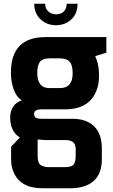

<svg xmlns="http://www.w3.org/2000/svg" viewBox="-20 -730 600 1020"><path d="M162 -710H220Q220 -685 236 -670Q252 -654 278 -654Q304 -654 319 -669Q334 -684 334 -710H392Q392 -658 359 -627Q326 -596 277 -596Q228 -596 195 -628Q162 -659 162 -710ZM201 -149Q161 -149 161 -126Q161 -110 171 -104Q182 -99 201 -99H364Q438 -99 479 -60Q521 -20 521 58V116Q521 232 422 261Q393 270 355 270H205Q88 270 52 184Q39 155 39 116V49L86 0Q55 -17 41 -57Q34 -78 34 -107Q34 -136 49 -162Q65 -187 96 -197Q66 -216 52 -257Q38 -298 38 -344Q38 -533 222 -533H545V-450L486 -432Q486 -431 489 -424Q492 -416 493 -414Q493 -413 495 -406Q498 -399 499 -395Q500 -391 501 -383Q503 -375 504 -367Q506 -345 506 -324Q506 -302 501.5 -279Q497 -256 484.5 -231.5Q472 -207 453 -190Q408 -149 324 -149ZM180 99Q180 135 195 146Q211 158 243 158H325Q360 158 371 144Q382 129 382 102V63Q382 39 370 27Q358 15 330 14H222L180 11ZM178 -344Q178 -262 242 -262H298Q366 -262 366 -340Q366 -385 350 -402Q334 -420 297 -420H244Q205 -420 191 -400Q178 -379 178 -344Z"/></svg>

Font: Mina
Style: Bold
Weight: 700
Version: Version 1.000